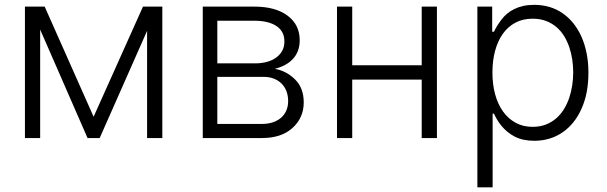

<svg xmlns="http://www.w3.org/2000/svg" viewBox="-20 -573 2518 797"><path d="M83.5 0V-545.5H165.5L368.6 -88.4L573.5 -545.5H653.8V0H590.6V-445L393.8 0H343.4L146.7 -450.3V0Z M1036.6 -545.5Q1123.6 -545.5 1174 -507.8Q1224.1 -470.2 1224.1 -406.2Q1224.1 -381.7 1216.8 -362.4Q1209.5 -343 1195.8 -328.3Q1182.2 -313.6 1163.2 -303.4Q1144.2 -293.3 1120.7 -287.3Q1168.3 -279.1 1204.5 -243.6Q1240.8 -208.1 1240.8 -147.7Q1240.8 -84.2 1194.2 -41.9Q1148.1 0 1067.8 0H821.7V-545.5ZM882.1 -58.6H1067.8Q1092.7 -58.6 1112.7 -65.3Q1132.8 -72.1 1146.8 -84.3Q1160.9 -96.6 1168.5 -114.2Q1176.1 -131.7 1176.1 -153.1Q1176.1 -175.8 1169 -194.4Q1161.9 -213.1 1148.6 -226.2Q1135.3 -239.3 1116.7 -246.6Q1098 -253.9 1074.9 -253.9H882.1ZM882.1 -310H1040.5Q1062.1 -310 1083.6 -315Q1105.1 -320 1122.3 -331.1Q1139.6 -342.3 1150.2 -359.9Q1160.9 -377.5 1160.5 -402.3Q1160.5 -422.6 1152.2 -438.2Q1143.8 -453.8 1127.8 -464.7Q1111.9 -475.5 1089 -481.2Q1066.1 -486.9 1036.6 -486.9H882.1Z M1442.1 -545.5V-302.2H1730.5V-545.5H1793.7V0H1730.5V-242.5H1442.1V0H1378.9V-545.5Z M1961.6 204.5V-545.5H2023.1V-441.4H2030.5Q2036.2 -453.8 2044 -466.3Q2051.8 -478.7 2061.8 -491.8Q2071.4 -504.6 2084.5 -515.8Q2097.7 -527 2114.5 -535.3Q2131.4 -543.7 2152 -548.3Q2172.6 -552.9 2197.4 -552.9Q2265.3 -552.9 2315.7 -517.8Q2340.9 -500.4 2360.8 -475.3Q2380.7 -450.3 2394.4 -419Q2408 -387.8 2415.3 -350.7Q2422.6 -313.6 2422.6 -271.3Q2422.6 -185.7 2394.5 -123.2Q2380.7 -91.3 2360.8 -66.4Q2340.9 -41.5 2315.9 -24.1Q2290.8 -6.7 2261.2 2.3Q2231.5 11.4 2198.2 11.4Q2149.5 11.4 2115.8 -6.4Q2099.4 -14.9 2085.9 -26.3Q2072.4 -37.6 2062 -50.2Q2051.5 -62.9 2043.7 -76Q2035.9 -89.1 2030.5 -101.2H2024.9V204.5ZM2024.1 -272.4Q2024.1 -223 2035.3 -181.6Q2046.5 -140.3 2068 -110.3Q2089.5 -80.3 2120.4 -63.4Q2151.3 -46.5 2190.7 -46.5Q2221.2 -46.5 2245.6 -55.9Q2269.9 -65.3 2288.5 -81.5Q2307.2 -97.7 2320.7 -119.5Q2334.2 -141.3 2342.7 -166.4Q2351.2 -191.4 2355.3 -218.6Q2359.4 -245.7 2359.4 -272.4Q2359.4 -298.7 2355.5 -325.3Q2351.6 -351.9 2343.2 -376.8Q2334.9 -401.6 2321.6 -423.3Q2308.2 -445 2289.4 -460.9Q2270.6 -476.9 2246.1 -486.2Q2221.6 -495.4 2190.7 -495.4Q2150.6 -495.4 2119.5 -478.9Q2088.4 -462.4 2067.3 -432.7Q2046.2 -403.1 2035.2 -362.2Q2024.1 -321.4 2024.1 -272.4Z"/></svg>

Font: Inter P Light
Style: Regular
Weight: 300
Designer: Rasmus Andersson
Foundry: rsms
Version: Version 3.018;git-588b23468